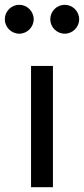

<svg xmlns="http://www.w3.org/2000/svg" viewBox="-72 -778 349 798"><path d="M57 0H148V-504H57ZM-52 -698C-52 -665 -25 -638 8 -638C41 -638 68 -665 68 -698C68 -731 41 -758 8 -758C-25 -758 -52 -731 -52 -698ZM137 -698C137 -665 164 -638 197 -638C230 -638 257 -665 257 -698C257 -731 230 -758 197 -758C164 -758 137 -731 137 -698Z"/></svg>

Font: Hibana 45 SubMedium
Style: Regular
Weight: 500
Width: 6
Designer: pygmalion
Foundry: ybstudio
Version: Version 2021.007;FEAKit 1.0